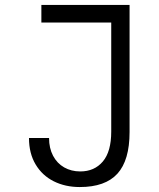

<svg xmlns="http://www.w3.org/2000/svg" viewBox="-20 -745 640 775"><path d="M97 -188H178Q178 -147 194.2 -116.2Q210.5 -85.5 239.2 -69.2Q268 -53 304 -53Q361 -53 395 -93Q429 -133 429 -214V-654H147V-725H503V-212Q503 -98 454 -44Q405 10 302 10Q243.5 10 197 -13.2Q150.5 -36.5 123.8 -81.2Q97 -126 97 -188Z"/></svg>

Font: JuliaMono Light
Style: Regular
Weight: 300
Monospace: yes
Designer: cormullion
Foundry: corm
Version: Version 0.054; ttfautohint (v1.8.4)